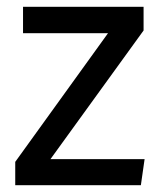

<svg xmlns="http://www.w3.org/2000/svg" viewBox="-20 -547 472 567"><path d="M404 -457 129 -77H407L396 0H25V-69L299 -449H48V-527H404Z"/></svg>

Font: FiraGOUPP
Style: Medium
Weight: 400
Designer: bBox Type
Foundry: bBox Type GmbH
Version: Version 1.001